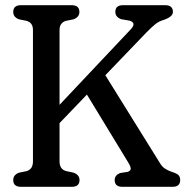

<svg xmlns="http://www.w3.org/2000/svg" viewBox="-20 -720 714 740"><path d="M209.5 -98Q209.5 -68.5 233.5 -61L263.5 -54.5Q286.5 -46 286.5 -26Q286.5 0 256.5 0H61Q31 0 31 -26Q31 -46.5 53.5 -54.5L83 -60.5Q107 -68 107 -98V-605Q107 -632 83 -639.5L53.5 -645.5Q31 -653.5 31 -674Q31 -700 61 -700H256Q286 -700 286 -674Q286 -654 263 -645.5L233.5 -639.5Q209.5 -631.5 209.5 -605V-316L483 -606Q508 -632 479 -640.5L447 -646Q424.5 -654.5 424.5 -674Q424.5 -700 454 -700H616.5Q646.5 -700 646.5 -674Q646.5 -655.5 611.5 -643.5Q593 -638 580 -628Q567 -618 542.5 -593L386 -430L597 -90.5Q605 -77 616.5 -69.8Q628 -62.5 641 -58Q660.5 -52 667.5 -45.5Q674.5 -39 674.5 -26Q674.5 0 645 0H451.5Q422 0 422 -26Q422 -44.5 442.5 -53L471.5 -57.5Q483 -61 483.8 -68.8Q484.5 -76.5 475 -92.5L315 -355.5L209.5 -245.5Z"/></svg>

Font: Fraunces 144pt SuperSoft
Style: Regular
Weight: 400
Version: Version 1.000;[b76b70a41]